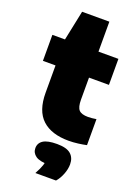

<svg xmlns="http://www.w3.org/2000/svg" viewBox="-183 -813 819 1145"><g transform="rotate(20 226.5 -240.5)"><path d="M316.5 10.5Q207 10.5 148.8 -43.5Q90.5 -97.5 90.5 -212.5V-550L130 -740H303V-245.5Q303 -197.5 319.5 -180Q336 -162.5 377.5 -162.5Q389 -162.5 401.5 -163.8Q414 -165 429.5 -167.5V-2.5Q407.5 2.5 376.5 6.5Q345.5 10.5 316.5 10.5ZM10.5 -385V-550H429.5V-385ZM197 259Q217 223 224.8 198.8Q232.5 174.5 232.5 147L274 186H260Q198 186 172 167.8Q146 149.5 146 119Q146 87 173 69.5Q200 52 260 52Q320.5 52 347.2 75Q374 98 374 140Q374 170 361 203.2Q348 236.5 328 259Z"/></g></svg>

Font: Encode Sans Condensed Thin Black
Style: Regular
Weight: 900
Version: Version 3.002